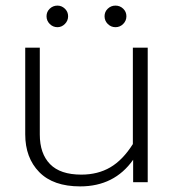

<svg xmlns="http://www.w3.org/2000/svg" viewBox="-20 -650 622 685"><path d="M146 -592Q146 -608 157.5 -619Q169 -630 185 -630Q200 -630 211.5 -619Q223 -608 223 -592Q223 -576 211.5 -564.5Q200 -553 185 -553Q169 -553 157.5 -564.5Q146 -576 146 -592ZM353 -592Q353 -608 364.5 -619Q376 -630 392 -630Q408 -630 419.5 -619Q431 -608 431 -592Q431 -576 419.5 -564.5Q408 -553 392 -553Q376 -553 364.5 -564.5Q353 -576 353 -592ZM70 -171V-480H122V-170Q122 -102 158.5 -64.5Q195 -27 270 -27Q329 -27 373.5 -53Q418 -79 454 -136V-480H507V0H455V-80Q388 15 266 15Q170 15 120 -36Q70 -87 70 -171Z"/></svg>

Font: Prompt ExtraLight
Style: Regular
Weight: 275
Designer: Katatrad Team
Foundry: CadsonDemak
Version: Version 1.000